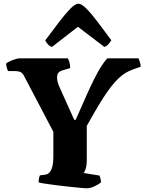

<svg xmlns="http://www.w3.org/2000/svg" viewBox="-20 -1020 782 1040"><path d="M449 0Q441 0 415.5 -2.5Q390 -5 355.5 -8.5Q321 -12 286.5 -16.5Q252 -21 225 -25Q198 -29 189 -32Q189 -43 191 -53Q193 -63 196 -70L226 -74Q240 -76 249.5 -87.5Q259 -99 264 -119.5Q269 -140 269 -169V-306L110 -609Q103 -623 92 -629Q81 -635 57 -635H24Q21 -640 17.5 -651Q14 -662 13 -675Q18 -681 32 -687.5Q46 -694 61.5 -699Q77 -704 84 -704H347Q351 -698 355.5 -684.5Q360 -671 360 -651L319 -639Q304 -635 296.5 -626Q289 -617 289 -600Q289 -591 292 -577.5Q295 -564 302 -549L382 -371H390Q423 -446 447 -500Q471 -554 490.5 -592.5Q510 -631 526.5 -657.5Q543 -684 561 -704H730Q734 -696 738 -683Q742 -670 742 -659L698 -643Q679 -636 661 -625.5Q643 -615 622.5 -596Q602 -577 577.5 -545Q553 -513 522 -462.5Q491 -412 450 -338V-147Q450 -125 444.5 -107Q439 -89 433 -83L519 -69Q521 -65 524 -54Q527 -43 527 -32Q511 -19 489 -9.5Q467 0 449 0ZM262 -766Q249 -769 239.5 -780Q230 -791 225 -801Q264 -853 298 -898Q332 -943 359.5 -971.5Q387 -1000 404 -1000Q422 -1000 449 -972.5Q476 -945 510 -900Q544 -855 583 -802Q579 -795 569 -782.5Q559 -770 545 -766L402 -875Z"/></svg>

Font: Texturina Medium 12pt Black
Style: Regular
Weight: 900
Version: Version 1.002